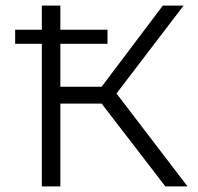

<svg xmlns="http://www.w3.org/2000/svg" viewBox="-20 -664 706 684"><path d="M342 -295H195V0H129V-508H34V-558H129V-644H195V-558H363V-508H195V-355H342L560 -644H634L395 -331L648 0H569Z"/></svg>

Font: Montserrat Ace
Style: Regular
Weight: 400
Designer: Julieta Ulanovsky
Foundry: Julieta Ulanovsky
Version: Version 1